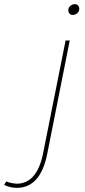

<svg xmlns="http://www.w3.org/2000/svg" viewBox="-160 -712 410 925"><path d="M190 -640Q180 -640 174.5 -646.8Q169 -653.5 169 -662Q169 -676 179.2 -684Q189.5 -692 201 -692Q211 -692 216.5 -685.2Q222 -678.5 222 -670Q222 -656 211.8 -648Q201.5 -640 190 -640ZM-79 193Q-110 193 -140 179L-130 162Q-109 171 -80 173Q17 173 47 30L156 -517H176L67 32Q34 193 -79 193Z"/></svg>

Font: Argentum Sans Thin
Style: Italic
Weight: 100
Italic angle: -11°
Designer: Julieta Ulanovsky (font), Cristiano Sobral (main changes and remaster)
Foundry: Julieta Ulanovsky (font), Cristiano Sobral (main changes and remaster)
Version: Version 2.007;June 15, 2022;FontCreator 14.0.0.2814 64-bit; 